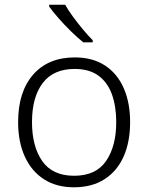

<svg xmlns="http://www.w3.org/2000/svg" viewBox="-20 -786 630 816"><path d="M533 -267Q533 -183 505.5 -121Q478 -59 424.5 -24.5Q371 10 294 10Q220 10 167 -24Q114 -58 85.5 -120.5Q57 -183 57 -267Q57 -396 121 -469Q185 -542 298 -542Q374 -542 426.5 -507.5Q479 -473 506 -411Q533 -349 533 -267ZM116 -267Q116 -164 159.5 -101.5Q203 -39 295 -39Q388 -39 431 -102Q474 -165 474 -267Q474 -333 456 -384Q438 -435 399 -464Q360 -493 297 -493Q207 -493 161.5 -433Q116 -373 116 -267ZM257 -766Q269 -744 289.5 -716Q310 -688 332.5 -661Q355 -634 374 -615V-606H334Q309 -626 281 -653.5Q253 -681 228.5 -709Q204 -737 189 -758V-766Z"/></svg>

Font: RS Noto Sans Light
Style: Regular
Weight: 300
Designer: Monotype Design Team
Foundry: Monotype Imaging Inc.
Version: Version 3.10